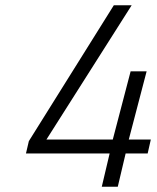

<svg xmlns="http://www.w3.org/2000/svg" viewBox="-20 -712 600 732"><path d="M429 0 459 -127H543L555 -180H471L539 -440H478L410 -180H157L482 -692H414L90 -174L79 -127H398L368 0Z"/></svg>

Font: RazerF5 Light
Style: Italic
Weight: 300
Foundry: Razer Inc.
Version: Version 2